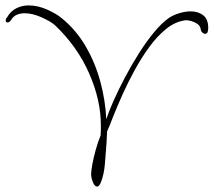

<svg xmlns="http://www.w3.org/2000/svg" viewBox="-20 -578 790 710"><path d="M354 94Q347 112 339 112Q330 112 323.5 95.5Q317 79 317 66Q317 54 321.5 29.5Q326 5 334 -24Q342 -53 352 -77Q353 -86 353 -96Q353 -106 353 -115Q353 -208 309.5 -307Q266 -406 183 -485Q167 -499 133.5 -514Q100 -529 71 -529Q56 -529 42.5 -523.5Q29 -518 21 -504Q15 -495 8 -495Q1 -495 1 -502Q1 -508 5 -513V-512Q19 -537 40.5 -547.5Q62 -558 85 -558Q120 -558 154.5 -542.5Q189 -527 208 -511Q262 -467 297.5 -405.5Q333 -344 351.5 -274.5Q370 -205 373 -137Q382 -165 400 -205.5Q418 -246 442 -291.5Q466 -337 493.5 -380.5Q521 -424 549.5 -458.5Q578 -493 605 -512Q622 -523 644 -529.5Q666 -536 685 -536Q713 -536 731.5 -521.5Q750 -507 750 -475Q750 -453 739 -453Q733 -453 728 -458Q723 -463 722 -470Q721 -482 710 -489.5Q699 -497 686 -500.5Q673 -504 665 -503Q628 -498 595 -471.5Q562 -445 533 -405.5Q504 -366 479 -320.5Q454 -275 434 -230.5Q414 -186 400 -151Q385 -111 376 -92Q376 -83 375 -71Q374 -59 374 -51Q371 -11 368 27Q365 65 354 94Z"/></svg>

Font: Fuggles
Style: Regular
Weight: 400
Designer: Rob Leuschke
Foundry: Robert E. Leuschke
Version: Version 1.100; ttfautohint (v1.8.3)